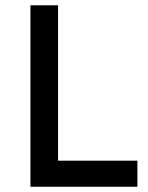

<svg xmlns="http://www.w3.org/2000/svg" viewBox="-20 -710 561 730"><path d="M95.7 0V-689.9H200.7V-99.1H502.4V0Z"/></svg>

Font: HK Grotesk SemiBold Legacy
Style: Regular
Weight: 600
Designer: Alfredo Marco Pradil
Foundry: Hanken Design Co.
Version: Version 2.022;PS 002.022;hotconv 1.0.88;makeotf.lib2.5.64775